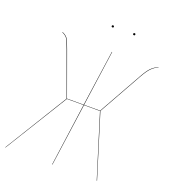

<svg xmlns="http://www.w3.org/2000/svg" viewBox="-146 -926 925 1035"><g transform="rotate(20 316.0 -408.5)"><path d="M325.2 -805.2Q318.8 -805.2 318.8 -811Q318.8 -816.9 325.2 -816.9Q331.1 -816.9 331.1 -811Q331.1 -805.2 325.2 -805.2ZM448.2 -805.2Q441.9 -805.2 441.9 -811Q441.9 -816.9 448.2 -816.9Q454.1 -816.9 454.1 -811Q454.1 -805.2 448.2 -805.2ZM631.8 -689.9V-688Q608.9 -676.3 593.5 -660.6Q578.1 -645 557.1 -607.9L418 -359.9L529.8 0H527.8L416 -358.9H324.2L273.9 0H272L321.8 -358.9H226.1L4.9 0H2.9L224.1 -359.9L133.8 -607.9Q117.2 -654.3 108.9 -666.5Q100.6 -678.7 80.1 -688L81.1 -689.9Q102.1 -680.7 111.1 -667.7Q120.1 -654.8 136.2 -608.9L226.1 -360.8H321.8L367.2 -680.2H369.1L324.2 -360.8H416L555.2 -608.9Q576.2 -646.5 592 -662.4Q607.9 -678.2 631.8 -689.9Z"/></g></svg>

Font: Fira Sans Compressed Two
Style: Italic
Weight: 100
Width: 3
Italic angle: -8°
Designer: Carrois Corporate & Edenspiekermann AG
Foundry: Carrois Corporate GbR & Edenspiekermann AG
Version: Version 4.203;PS 004.203;hotconv 1.0.88;makeotf.lib2.5.64775